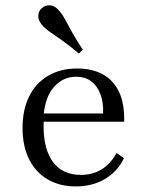

<svg xmlns="http://www.w3.org/2000/svg" viewBox="-20 -681 547 713"><path d="M261.3 11.3Q201.6 11.3 156.9 -14.9Q112.1 -41.1 87.9 -89.9Q63.7 -138.7 63.7 -205.6Q63.7 -272.6 87.9 -322.2Q112.1 -371.8 158.1 -399.2Q204 -426.6 266.1 -426.6Q321.8 -426.6 361.3 -405.2Q400.8 -383.9 421.8 -340.3Q442.7 -296.8 441.1 -229H110.5L109.7 -259.7H362.9Q364.5 -300 353.2 -330.6Q341.9 -361.3 319.4 -378.6Q296.8 -396 262.1 -396Q215.3 -396 181.9 -359.7Q148.4 -323.4 141.9 -252.4L143.5 -250Q142.7 -241.9 142.3 -232.3Q141.9 -222.6 141.9 -212.1Q141.9 -125.8 177.4 -78.6Q212.9 -31.5 280.6 -31.5Q322.6 -31.5 356 -51.2Q389.5 -71 412.9 -112.9L440.3 -93.5Q416.9 -44.4 370.2 -16.5Q323.4 11.3 261.3 11.3ZM272.6 -482.3Q237.9 -512.1 211.7 -530.2Q185.5 -548.4 166.9 -561.3Q148.4 -574.2 136.3 -587.9Q121 -605.6 122.2 -623.4Q123.4 -641.1 135.5 -650.8Q147.6 -662.1 165.3 -661.3Q183.1 -660.5 198.4 -642.7Q211.3 -628.2 221.8 -608.9Q232.3 -589.5 247.2 -562.1Q262.1 -534.7 287.9 -496Z"/></svg>

Font: Playfair 12pt Light
Style: Regular
Weight: 300
Designer: Claus Eggers Sørensen
Foundry: Claus Eggers Sørensen
Version: Version 2.000;gftools[0.9.28]